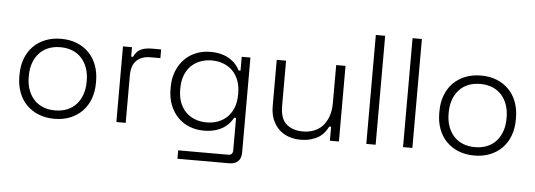

<svg xmlns="http://www.w3.org/2000/svg" viewBox="-55 -865 3427 1229"><g transform="rotate(5 1659.0 -250.0)"><path d="M310 14Q255 14 209.5 -4Q164 -22 131.5 -55Q99 -88 81.5 -134.5Q64 -181 64 -237V-249Q64 -305 81.5 -351.5Q99 -398 131.5 -431Q164 -464 209.5 -482Q255 -500 310 -500Q366 -500 411 -482Q456 -464 488.5 -431Q521 -398 538.5 -351.5Q556 -305 556 -249V-237Q556 -181 538.5 -134.5Q521 -88 488.5 -55Q456 -22 411 -4Q366 14 310 14ZM310 -40Q353 -40 387.5 -54Q422 -68 446 -94.5Q470 -121 483 -157.5Q496 -194 496 -239V-247Q496 -292 483 -328.5Q470 -365 446 -391.5Q422 -418 387.5 -432Q353 -446 310 -446Q267 -446 232.5 -432Q198 -418 174 -391.5Q150 -365 137 -328.5Q124 -292 124 -247V-239Q124 -194 137 -157.5Q150 -121 174 -94.5Q198 -68 232.5 -54Q267 -40 310 -40Z M708 0V-486H766V-425H778Q792 -458 819.5 -473Q847 -488 896 -488H953V-432H889Q833 -432 800.5 -401Q768 -370 768 -304V0Z M1283 -48Q1324 -48 1358.5 -61.5Q1393 -75 1417.5 -100Q1442 -125 1455.5 -161Q1469 -197 1469 -243V-251Q1469 -297 1455.5 -333Q1442 -369 1417.5 -394Q1393 -419 1358.5 -432.5Q1324 -446 1283 -446Q1242 -446 1207.5 -432.5Q1173 -419 1148.5 -394Q1124 -369 1110.5 -333Q1097 -297 1097 -251V-243Q1097 -197 1110.5 -161Q1124 -125 1148.5 -100Q1173 -75 1207.5 -61.5Q1242 -48 1283 -48ZM1035 -253Q1035 -310 1053.5 -356Q1072 -402 1103.5 -434Q1135 -466 1177.5 -483Q1220 -500 1269 -500Q1309 -500 1340 -491.5Q1371 -483 1394 -468.5Q1417 -454 1433 -435.5Q1449 -417 1459 -397H1471V-486H1527V124Q1527 160 1508 180Q1489 200 1450 200H1118V146H1438Q1469 146 1469 116V-93H1457Q1447 -75 1431.5 -57Q1416 -39 1393.5 -25Q1371 -11 1340 -2.5Q1309 6 1269 6Q1220 6 1177 -11Q1134 -28 1102.5 -60.5Q1071 -93 1053 -138.5Q1035 -184 1035 -241Z M1890 10Q1851 10 1815.5 -2.5Q1780 -15 1753.5 -40Q1727 -65 1711.5 -102.5Q1696 -140 1696 -190V-486H1756V-194Q1756 -114 1796 -79Q1836 -44 1903 -44Q1941 -44 1973 -56.5Q2005 -69 2028 -93.5Q2051 -118 2064.5 -155.5Q2078 -193 2078 -243V-486H2138V0H2080V-90H2068Q2059 -71 2044.5 -52.5Q2030 -34 2009 -20.5Q1988 -7 1958.5 1.5Q1929 10 1890 10Z M2314 0V-700H2374V0Z M2550 0V-700H2610V0Z M3008 14Q2953 14 2907.5 -4Q2862 -22 2829.5 -55Q2797 -88 2779.5 -134.5Q2762 -181 2762 -237V-249Q2762 -305 2779.5 -351.5Q2797 -398 2829.5 -431Q2862 -464 2907.5 -482Q2953 -500 3008 -500Q3064 -500 3109 -482Q3154 -464 3186.5 -431Q3219 -398 3236.5 -351.5Q3254 -305 3254 -249V-237Q3254 -181 3236.5 -134.5Q3219 -88 3186.5 -55Q3154 -22 3109 -4Q3064 14 3008 14ZM3008 -40Q3051 -40 3085.5 -54Q3120 -68 3144 -94.5Q3168 -121 3181 -157.5Q3194 -194 3194 -239V-247Q3194 -292 3181 -328.5Q3168 -365 3144 -391.5Q3120 -418 3085.5 -432Q3051 -446 3008 -446Q2965 -446 2930.5 -432Q2896 -418 2872 -391.5Q2848 -365 2835 -328.5Q2822 -292 2822 -247V-239Q2822 -194 2835 -157.5Q2848 -121 2872 -94.5Q2896 -68 2930.5 -54Q2965 -40 3008 -40Z"/></g></svg>

Font: Space Grotesk Light
Style: Regular
Weight: 300
Designer: Florian Karsten
Foundry: Florian Karsten
Version: Version 2.000